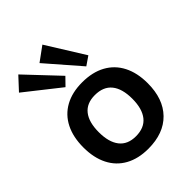

<svg xmlns="http://www.w3.org/2000/svg" viewBox="-219 -861 992 992"><g transform="rotate(-45 277.5 -365.0)"><path d="M276 -466Q351 -466 404 -437Q457 -408 485 -353.5Q513 -299 513 -223Q513 -109 450.5 -45Q388 19 276 19Q203 19 150.5 -10Q98 -39 70.5 -93.5Q43 -148 43 -223Q43 -299 70.5 -353.5Q98 -408 150.5 -437Q203 -466 276 -466ZM276 -373Q216 -373 185.5 -334.5Q155 -296 155 -223Q155 -150 185.5 -111Q216 -72 276 -72Q338 -72 369 -111Q400 -150 400 -223Q400 -296 369 -334.5Q338 -373 276 -373ZM269 -749 398 -542 350 -509 191 -692ZM72 -728 239 -551 198 -509 8 -659Z"/></g></svg>

Font: Podkova
Style: Bold
Weight: 700
Designer: Ilya Yudin
Foundry: Cyreal (www.cyreal.org)
Version: Version 2.102; ttfautohint (v1.8.1.43-b0c9)